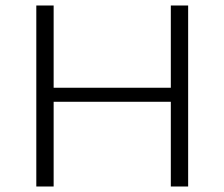

<svg xmlns="http://www.w3.org/2000/svg" viewBox="-20 -678 816 698"><path d="M664 -658V0H601V-308H175V0H112V-658H175V-359H601V-658Z"/></svg>

Font: Ysabeau SC Semilight
Style: Regular
Weight: 300
Designer: Christian Thalmann (Catharsis Fonts)
Version: Version 0.003